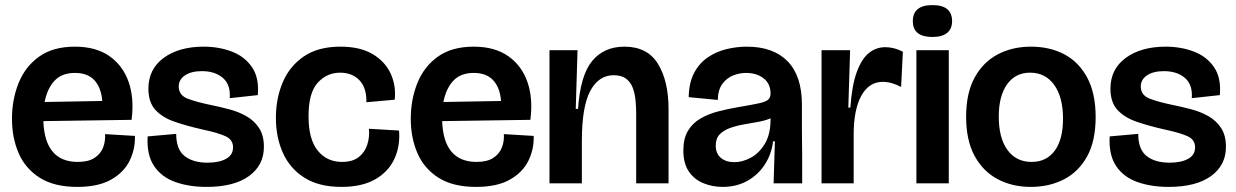

<svg xmlns="http://www.w3.org/2000/svg" viewBox="-20 -719 4848 753"><path d="M283 14Q193 14 136.5 -21.5Q80 -57 53.5 -117.5Q27 -178 27 -253Q27 -329 53 -393.5Q79 -458 133.5 -497Q188 -536 274 -536Q356 -536 409 -499Q462 -462 484.5 -397.5Q507 -333 496 -249L150 -244Q156 -84 285 -84Q327 -84 351 -100Q375 -116 384.5 -141Q394 -166 392 -193L509 -186Q511 -136 489 -90Q467 -44 416.5 -15Q366 14 283 14ZM274 -433Q222 -433 193.5 -402Q165 -371 155 -319L381 -323Q377 -375 350.5 -404Q324 -433 274 -433Z M790 14Q722 14 668 -5Q614 -24 584.5 -67.5Q555 -111 559 -184L671 -194Q671 -133 704 -107Q737 -81 794 -81Q839 -81 866.5 -96Q894 -111 894 -141Q894 -171 865 -184.5Q836 -198 775 -211Q713 -225 665 -241.5Q617 -258 589.5 -288Q562 -318 562 -371Q562 -448 622 -492Q682 -536 779 -536Q838 -536 888.5 -517Q939 -498 968 -456Q997 -414 991 -346L881 -334Q885 -387 854 -413.5Q823 -440 772 -440Q730 -440 705.5 -423.5Q681 -407 681 -380Q681 -346 715 -332.5Q749 -319 808 -307Q842 -300 878.5 -290.5Q915 -281 946 -263.5Q977 -246 996 -217Q1015 -188 1015 -143Q1015 -71 956.5 -28.5Q898 14 790 14Z M1319 14Q1231 14 1174 -22Q1117 -58 1089.5 -119.5Q1062 -181 1062 -257Q1062 -333 1089 -396.5Q1116 -460 1172 -498Q1228 -536 1315 -536Q1393 -536 1442 -506.5Q1491 -477 1512.5 -429.5Q1534 -382 1528 -328L1417 -318Q1418 -375 1389.5 -404.5Q1361 -434 1314 -434Q1262 -434 1226 -394.5Q1190 -355 1190 -263Q1190 -173 1226 -128.5Q1262 -84 1321 -84Q1363 -84 1387 -103Q1411 -122 1420.5 -152Q1430 -182 1427 -214L1545 -207Q1550 -147 1527 -96.5Q1504 -46 1452 -16Q1400 14 1319 14Z M1847 14Q1757 14 1700.5 -21.5Q1644 -57 1617.5 -117.5Q1591 -178 1591 -253Q1591 -329 1617 -393.5Q1643 -458 1697.5 -497Q1752 -536 1838 -536Q1920 -536 1973 -499Q2026 -462 2048.5 -397.5Q2071 -333 2060 -249L1714 -244Q1720 -84 1849 -84Q1891 -84 1915 -100Q1939 -116 1948.5 -141Q1958 -166 1956 -193L2073 -186Q2075 -136 2053 -90Q2031 -44 1980.5 -15Q1930 14 1847 14ZM1838 -433Q1786 -433 1757.5 -402Q1729 -371 1719 -319L1945 -323Q1941 -375 1914.5 -404Q1888 -433 1838 -433Z M2135 0V-272V-522H2245L2238 -292H2247Q2256 -424 2302.5 -480Q2349 -536 2429 -536Q2519 -536 2560.5 -468.5Q2602 -401 2602 -291V0H2475V-275Q2475 -299 2472.5 -325Q2470 -351 2462 -373.5Q2454 -396 2436 -410Q2418 -424 2387 -424Q2328 -424 2295 -362.5Q2262 -301 2262 -166V0Z M2814 14Q2774 14 2738.5 -0.5Q2703 -15 2681.5 -46.5Q2660 -78 2660 -129Q2660 -176 2678 -206Q2696 -236 2727 -254Q2758 -272 2796.5 -282Q2835 -292 2876 -299Q2930 -308 2957 -314Q2984 -320 2993 -328.5Q3002 -337 3002 -352Q3002 -391 2974.5 -412Q2947 -433 2906 -433Q2880 -433 2855 -423Q2830 -413 2813 -390Q2796 -367 2795 -327L2681 -338Q2682 -395 2702.5 -433.5Q2723 -472 2756.5 -494.5Q2790 -517 2830 -526.5Q2870 -536 2909 -536Q3013 -536 3069 -478.5Q3125 -421 3125 -309V-213Q3126 -160 3126 -106.5Q3126 -53 3126 0H3014Q3015 -41 3016.5 -81Q3018 -121 3019 -165H3012Q3006 -115 2980 -74.5Q2954 -34 2911.5 -10Q2869 14 2814 14ZM2860 -83Q2892 -83 2924.5 -100.5Q2957 -118 2979 -154Q3001 -190 3002 -246V-255Q2981 -246 2953.5 -241Q2926 -236 2897 -231Q2868 -226 2843 -217Q2818 -208 2802.5 -192Q2787 -176 2787 -148Q2787 -117 2807 -100Q2827 -83 2860 -83Z M3202 0V-266V-522H3314L3307 -297H3315Q3321 -384 3340 -436Q3359 -488 3387.5 -511Q3416 -534 3452 -534Q3487 -534 3521 -516L3514 -378Q3476 -398 3442 -398Q3388 -398 3358 -343.5Q3328 -289 3328 -191V0Z M3574 0V-522H3701V0ZM3637 -574Q3560 -574 3560 -636Q3560 -699 3637 -699Q3714 -699 3714 -636Q3714 -606 3694.5 -590Q3675 -574 3637 -574Z M4023 14Q3950 14 3892.5 -16.5Q3835 -47 3802 -108Q3769 -169 3769 -261Q3769 -354 3802.5 -415Q3836 -476 3893.5 -506Q3951 -536 4023 -536Q4098 -536 4155 -505.5Q4212 -475 4244.5 -413.5Q4277 -352 4277 -260Q4277 -166 4243.5 -105.5Q4210 -45 4152.5 -15.5Q4095 14 4023 14ZM4026 -84Q4084 -84 4116.5 -128Q4149 -172 4149 -253Q4149 -338 4114.5 -386Q4080 -434 4020 -434Q3962 -434 3929.5 -388Q3897 -342 3897 -262Q3897 -178 3931 -131Q3965 -84 4026 -84Z M4563 14Q4495 14 4441 -5Q4387 -24 4357.5 -67.5Q4328 -111 4332 -184L4444 -194Q4444 -133 4477 -107Q4510 -81 4567 -81Q4612 -81 4639.5 -96Q4667 -111 4667 -141Q4667 -171 4638 -184.5Q4609 -198 4548 -211Q4486 -225 4438 -241.5Q4390 -258 4362.5 -288Q4335 -318 4335 -371Q4335 -448 4395 -492Q4455 -536 4552 -536Q4611 -536 4661.5 -517Q4712 -498 4741 -456Q4770 -414 4764 -346L4654 -334Q4658 -387 4627 -413.5Q4596 -440 4545 -440Q4503 -440 4478.5 -423.5Q4454 -407 4454 -380Q4454 -346 4488 -332.5Q4522 -319 4581 -307Q4615 -300 4651.5 -290.5Q4688 -281 4719 -263.5Q4750 -246 4769 -217Q4788 -188 4788 -143Q4788 -71 4729.5 -28.5Q4671 14 4563 14Z"/></svg>

Font: Bricolage Grotesque 48pt SemiBold
Style: Regular
Weight: 600
Designer: Mathieu Triay
Foundry: Atelier Triay
Version: Version 1.000; ttfautohint (v1.8.4.7-5d5b);gftools[0.9.32]